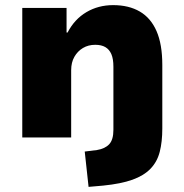

<svg xmlns="http://www.w3.org/2000/svg" viewBox="-20 -537 720 750"><path d="M326 193 311 55 359 49Q390 44 406.5 26.5Q423 9 423 -30V-276Q423 -307 415 -325.5Q407 -344 391.5 -353Q376 -362 352 -362Q325 -362 304 -349.5Q283 -337 270.5 -315Q258 -293 258 -263V0H67V-506H240V-410H244Q271 -462 317.5 -489.5Q364 -517 422 -517Q483 -517 526 -492Q569 -467 591.5 -415.5Q614 -364 614 -283V-35Q614 17 604 56Q594 95 568 122Q542 149 497.5 165Q453 181 383 188Z"/></svg>

Font: Nunito Sans 7pt Black
Style: Regular
Weight: 900
Designer: Vernon Adams
Foundry: Vernon Adams
Version: Version 3.101;gftools[0.9.27]